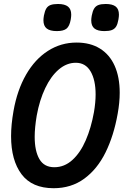

<svg xmlns="http://www.w3.org/2000/svg" viewBox="-20 -954 640 988"><path d="M37 -253.5Q37 -312 49.5 -383Q68.5 -490.5 114.2 -570Q160 -649.5 226.8 -692.2Q293.5 -735 374 -735Q444.5 -735 494.2 -704.2Q544 -673.5 570 -615.5Q596 -557.5 596 -476.5Q596 -426.5 585.5 -368.5Q565.5 -255.5 523 -169.5Q480.5 -83.5 413.5 -34.5Q346.5 14.5 256 14.5Q145 14.5 91 -57.2Q37 -129 37 -253.5ZM463.5 -377Q472 -427 472 -468Q472 -542.5 446 -586.8Q420 -631 370 -631Q323 -631 282.5 -596.5Q242 -562 212.8 -500.5Q183.5 -439 169 -359.5Q158.5 -296.5 158.5 -250Q158.5 -177 182.8 -135.2Q207 -93.5 259.5 -93.5Q311.5 -93.5 352.5 -130.8Q393.5 -168 421.2 -232Q449 -296 463.5 -377ZM203.5 -850Q203.5 -859 206 -874Q210.5 -897.5 218.2 -910.2Q226 -923 240.2 -928.2Q254.5 -933.5 278.5 -933.5Q313 -933.5 329.8 -920.2Q346.5 -907 346.5 -878.5Q346.5 -868.5 344 -853.5Q338 -819.5 322.5 -806.8Q307 -794 272.5 -794Q237.5 -794 220.5 -807.2Q203.5 -820.5 203.5 -850ZM449.5 -849Q449.5 -858 452 -873Q456.5 -897 464.5 -910Q472.5 -923 486.5 -928.2Q500.5 -933.5 524 -933.5Q558.5 -933.5 575.2 -920.5Q592 -907.5 592 -878.5Q592 -869 589.5 -854Q585.5 -830.5 577.8 -817.8Q570 -805 555.8 -799.5Q541.5 -794 517.5 -794Q483 -794 466.2 -807.2Q449.5 -820.5 449.5 -849Z"/></svg>

Font: JuliaMono SemiBoldItalic
Style: Regular
Weight: 600
Italic angle: -9°
Monospace: yes
Designer: cormullion
Foundry: corm
Version: Version 0.049; ttfautohint (v1.8.4)